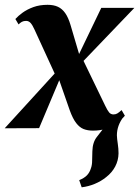

<svg xmlns="http://www.w3.org/2000/svg" viewBox="-57 -546 592 818"><path d="M291 252 280.5 221.5Q302.5 212.5 313.8 200.5Q325 188.5 330 172Q335.5 158 335.5 138.2Q335.5 118.5 336.5 98.5Q337.5 60 355.8 37.2Q374 14.5 388.5 -5L469.5 -48.5Q455.5 -30.5 448.2 -10.5Q441 9.5 441 30.5Q441.5 45.5 444.8 66.5Q448 87.5 448 107.5Q447.5 137.5 433.8 163.5Q420 189.5 395.5 208.5Q374 226 347 237.2Q320 248.5 291 252ZM339 10.5Q316.5 10.5 299.2 3.8Q282 -3 267.5 -21.8Q253 -40.5 240 -76.5L179.5 -250L208 -234L109.5 0L-37 0.5L198.5 -257.5L184.5 -214L90 -420Q81.5 -439 73.5 -448Q65.5 -457 54 -457Q43.5 -457 36.2 -453Q29 -449 22 -442L8.5 -465Q20 -478 39.2 -492Q58.5 -506 85.2 -515.8Q112 -525.5 145.5 -525.5Q171.5 -525.5 189.5 -517.2Q207.5 -509 220.8 -490.2Q234 -471.5 243.5 -439.5L288.5 -287L267 -289L374.5 -512.5H515.5L272.5 -259L289 -307L391.5 -95Q400.5 -76 407.8 -67.2Q415 -58.5 426.5 -58.5Q435.5 -58.5 442.5 -62.5Q449.5 -66.5 461 -77L475 -53Q460 -35 440.2 -20.5Q420.5 -6 395.5 2.2Q370.5 10.5 339 10.5Z"/></svg>

Font: Merriweather 120pt ExtraBold
Style: Italic
Weight: 800
Italic angle: -7.8°
Version: Version 2.101